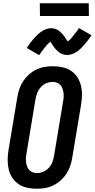

<svg xmlns="http://www.w3.org/2000/svg" viewBox="-20 -1149 581 1177"><path d="M206 8Q176 8 147 2Q118 -4 95 -19.5Q72 -35 56 -58.5Q40 -82 33.5 -110Q27 -138 27 -167.5Q27 -197 32 -228L86 -552Q90 -578 98.5 -603Q107 -628 121.5 -650.5Q136 -673 156.5 -691.5Q177 -710 201.5 -722Q226 -734 252 -738.5Q278 -743 303 -743Q333 -743 362 -737Q391 -731 414.5 -715.5Q438 -700 453.5 -676.5Q469 -653 476 -625Q483 -597 482.5 -567.5Q482 -538 477 -507L423 -183Q419 -157 410.5 -132Q402 -107 387.5 -84.5Q373 -62 352.5 -43.5Q332 -25 307.5 -13Q283 -1 257 3.5Q231 8 206 8ZM206 -88Q226 -88 246 -96.5Q266 -105 280.5 -121.5Q295 -138 302 -158Q309 -178 312 -198L366 -523Q369 -537 370 -551Q371 -565 369.5 -578.5Q368 -592 363.5 -605Q359 -618 350.5 -627.5Q342 -637 329.5 -642Q317 -647 303 -647Q283 -647 263 -638.5Q243 -630 229 -613.5Q215 -597 207.5 -577Q200 -557 197 -537L143 -212Q140 -198 139 -184Q138 -170 139.5 -156.5Q141 -143 145.5 -130Q150 -117 158.5 -107.5Q167 -98 179.5 -93Q192 -88 206 -88ZM220 -811 144 -855Q155 -872 166 -886.5Q177 -901 187.5 -913Q198 -925 208.5 -935Q219 -945 232.5 -954.5Q246 -964 261.5 -970Q277 -976 292 -976Q297 -976 302 -975.5Q307 -975 311 -974Q315 -973 319.5 -971.5Q324 -970 328.5 -968Q333 -966 336.5 -963.5Q340 -961 343.5 -958.5Q347 -956 350 -953Q353 -950 356.5 -946.5Q360 -943 363.5 -939.5Q367 -936 369.5 -932.5Q372 -929 374.5 -925.5Q377 -922 379 -919Q381 -916 384 -911Q387 -906 390 -902Q393 -898 396 -895Q399 -892 398 -890H397Q396 -890 394.5 -890.5Q393 -891 392 -891H391L394 -894Q397 -896 400 -898.5Q403 -901 405.5 -903.5Q408 -906 410 -907.5Q412 -909 413.5 -911Q415 -913 417 -915Q419 -917 421 -919.5Q423 -922 425 -924.5Q427 -927 429 -929.5Q431 -932 433 -935Q435 -938 437.5 -941Q440 -944 442.5 -947Q445 -950 448 -953.5Q451 -957 453.5 -961Q456 -965 458.5 -969Q461 -973 464 -977L541 -933Q529 -915 518 -900.5Q507 -886 496.5 -874.5Q486 -863 476 -852.5Q466 -842 452 -832.5Q438 -823 423 -817.5Q408 -812 393 -812Q388 -812 383 -812.5Q378 -813 373.5 -814Q369 -815 365 -816.5Q361 -818 356 -820Q351 -822 347.5 -824.5Q344 -827 340.5 -829.5Q337 -832 334 -835Q331 -838 327.5 -841.5Q324 -845 320.5 -848.5Q317 -852 314.5 -855.5Q312 -859 309.5 -862.5Q307 -866 305 -869Q303 -872 300 -877Q297 -882 294 -886Q291 -890 288 -893Q285 -896 286 -897Q286 -898 286 -898Q286 -898 287 -898Q288 -898 290 -897.5Q292 -897 293 -897H294Q293 -896 290 -894Q287 -892 284 -889.5Q281 -887 278.5 -884.5Q276 -882 274 -880Q272 -878 270.5 -876.5Q269 -875 267 -873Q265 -871 263 -868.5Q261 -866 259.5 -863.5Q258 -861 255.5 -858.5Q253 -856 251 -853Q249 -850 246.5 -847Q244 -844 241.5 -840.5Q239 -837 236.5 -833.5Q234 -830 231 -826.5Q228 -823 225.5 -819Q223 -815 220 -811ZM525 -1051H225L224 -1129H524Z"/></svg>

Font: Iosevka Oblique
Style: Bold
Weight: 700
Italic angle: -9°
Monospace: yes
Designer: Belleve Invis
Foundry: Belleve Invis
Version: Version 32.5.0; ttfautohint (v1.8.4)